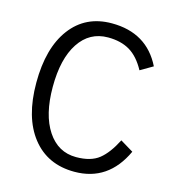

<svg xmlns="http://www.w3.org/2000/svg" viewBox="-106 -788 818 894"><g transform="rotate(15 302.5 -340.5)"><path d="M333 16Q203 16 129 -78Q55 -172 55 -339Q55 -507 126.5 -602Q198 -697 324 -697Q493 -697 564 -554L504 -519Q472 -578 429 -603.5Q386 -629 324 -629Q235 -629 184.5 -552.5Q134 -476 134 -340Q134 -206 185 -129Q236 -52 323 -52Q394 -52 433.5 -83.5Q473 -115 507 -182L570 -144Q496 16 333 16Z"/></g></svg>

Font: Didact Gothic
Style: Regular
Weight: 400
Designer: Daniel Johnson
Foundry: Daniel Johnson
Version: Version 2.101;PS 002.101;hotconv 1.0.88;makeotf.lib2.5.64775